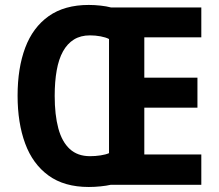

<svg xmlns="http://www.w3.org/2000/svg" viewBox="-20 -744 881 773"><path d="M337.4 -724.1Q360.8 -724.1 385 -721.4Q409.2 -718.8 427.2 -713.9H790.5V-593.8H561V-431.2H774.9V-310.5H561V-122.1H790.5V0H425.8Q408.7 3.9 384.8 6.3Q360.8 8.8 337.4 8.8Q238.8 8.8 175.3 -37.4Q111.8 -83.5 81.3 -166.3Q50.8 -249 50.8 -358.9Q50.8 -469.7 81.5 -551.8Q112.3 -633.8 176 -679Q239.7 -724.1 337.4 -724.1ZM342.3 -601.6Q304.7 -601.6 277.8 -585Q251 -568.4 233.6 -537.1Q216.3 -505.9 208.3 -460.7Q200.2 -415.5 200.2 -357.9Q200.2 -281.7 214.8 -227.3Q229.5 -172.9 261 -144Q292.5 -115.2 342.3 -115.2Q363.8 -115.2 384.8 -118.4Q405.8 -121.6 418.9 -127.4V-586.9Q405.8 -593.8 384.8 -597.7Q363.8 -601.6 342.3 -601.6Z"/></svg>

Font: Open Sans SemiCondensed
Style: Bold
Weight: 700
Width: 4
Designer: Monotype Design Team
Foundry: Monotype Imaging Inc.
Version: Version 3.003